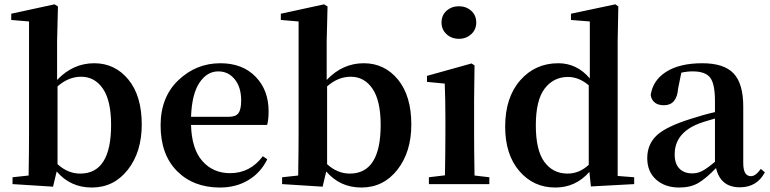

<svg xmlns="http://www.w3.org/2000/svg" viewBox="-20 -839 3507 875"><path d="M242.2 -445.3V-90.8Q289.1 -47.9 345.7 -47.9Q486.3 -47.9 486.3 -269.5Q486.3 -379.9 449.2 -434.6Q412.1 -489.3 349.6 -489.3Q292 -489.3 242.2 -445.3ZM240.2 -651.4V-474.6Q312.5 -550.8 409.2 -550.8Q503.9 -550.8 564.9 -476.6Q626 -402.3 626 -271.5Q626 -146.5 562.5 -65.4Q499 15.6 398.4 15.6Q300.8 15.6 238.3 -57.6L221.7 11.7L37.1 0V-31.2L110.4 -39.1Q112.3 -154.3 112.3 -235.4V-741.2L31.2 -748V-776.4L228.5 -819.3L244.1 -809.6Z M850.6 -306.6H1021.5Q1054.7 -306.6 1066.9 -323.7Q1079.1 -340.8 1079.1 -380.9Q1079.1 -441.4 1049.8 -477.5Q1020.5 -513.7 974.6 -513.7Q923.8 -513.7 889.2 -462.4Q854.5 -411.1 850.6 -306.6ZM1197.3 -269.5H850.6Q853.5 -160.2 902.3 -105Q951.2 -49.8 1028.3 -49.8Q1120.1 -49.8 1177.7 -127L1198.2 -113.3Q1168 -51.8 1111.8 -18.1Q1055.7 15.6 982.4 15.6Q861.3 15.6 786.6 -59.6Q711.9 -134.8 711.9 -267.6Q711.9 -396.5 793 -473.6Q874 -550.8 984.4 -550.8Q1085 -550.8 1144.5 -489.7Q1204.1 -428.7 1204.1 -332Q1204.1 -293 1197.3 -269.5Z M1470.7 -445.3V-90.8Q1517.6 -47.9 1574.2 -47.9Q1714.8 -47.9 1714.8 -269.5Q1714.8 -379.9 1677.7 -434.6Q1640.6 -489.3 1578.1 -489.3Q1520.5 -489.3 1470.7 -445.3ZM1468.8 -651.4V-474.6Q1541 -550.8 1637.7 -550.8Q1732.4 -550.8 1793.5 -476.6Q1854.5 -402.3 1854.5 -271.5Q1854.5 -146.5 1791 -65.4Q1727.5 15.6 1627 15.6Q1529.3 15.6 1466.8 -57.6L1450.2 11.7L1265.6 0V-31.2L1338.9 -39.1Q1340.8 -154.3 1340.8 -235.4V-741.2L1259.8 -748V-776.4L1457 -819.3L1472.7 -809.6Z M1992.2 -736.3Q1992.2 -769.5 2015.1 -790Q2038.1 -810.5 2071.3 -810.5Q2104.5 -810.5 2127.4 -790Q2150.4 -769.5 2150.4 -736.3Q2150.4 -704.1 2127.4 -683.1Q2104.5 -662.1 2071.3 -662.1Q2038.1 -662.1 2015.1 -683.1Q1992.2 -704.1 1992.2 -736.3ZM2142.6 -39.1 2210 -31.2V0H1934.6V-31.2L2007.8 -40Q2009.8 -153.3 2009.8 -235.4V-305.7Q2009.8 -382.8 2006.8 -458L1925.8 -465.8V-493.2L2128.9 -549.8L2142.6 -541L2140.6 -384.8V-235.4Q2140.6 -152.3 2142.6 -39.1Z M2663.1 -87.9V-450.2Q2618.2 -488.3 2568.4 -488.3Q2502.9 -488.3 2462.4 -435.5Q2421.9 -382.8 2421.9 -267.6Q2421.9 -154.3 2460.9 -101.1Q2500 -47.9 2566.4 -47.9Q2620.1 -47.9 2663.1 -87.9ZM2794.9 -37.1 2870.1 -31.2V0L2672.9 10.7L2666 -55.7Q2603.5 15.6 2510.7 15.6Q2411.1 15.6 2346.7 -59.6Q2282.2 -134.8 2282.2 -261.7Q2282.2 -394.5 2350.6 -472.7Q2418.9 -550.8 2524.4 -550.8Q2609.4 -550.8 2668 -481.4V-741.2L2582 -748V-776.4L2784.2 -819.3L2797.9 -809.6L2794.9 -652.3Z M3238.3 -101.6V-298.8Q3179.7 -282.2 3164.1 -275.4Q3054.7 -232.4 3054.7 -135.7Q3054.7 -92.8 3076.2 -70.8Q3097.7 -48.8 3134.8 -48.8Q3159.2 -48.8 3180.7 -60.1Q3202.1 -71.3 3238.3 -101.6ZM3447.3 -69.3 3465.8 -53.7Q3429.7 14.6 3351.6 14.6Q3263.7 14.6 3243.2 -73.2Q3197.3 -25.4 3162.1 -4.9Q3127 15.6 3075.2 15.6Q3010.7 15.6 2970.2 -20.5Q2929.7 -56.6 2929.7 -118.2Q2929.7 -181.6 2973.1 -222.2Q3016.6 -262.7 3129.9 -297.9Q3190.4 -317.4 3238.3 -328.1V-378.9Q3238.3 -457 3216.3 -485.4Q3194.3 -513.7 3136.7 -513.7Q3111.3 -513.7 3085 -507.8L3070.3 -435.5Q3064.5 -359.4 3005.9 -359.4Q2954.1 -359.4 2945.3 -405.3Q2955.1 -473.6 3016.6 -512.2Q3078.1 -550.8 3180.7 -550.8Q3279.3 -550.8 3323.2 -504.4Q3367.2 -458 3367.2 -353.5V-95.7Q3367.2 -36.1 3402.3 -36.1Q3423.8 -36.1 3447.3 -69.3Z"/></svg>

Font: GenRyuMin TW TTF Bold
Style: Regular
Weight: 700
Version: Version 1.300